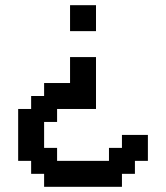

<svg xmlns="http://www.w3.org/2000/svg" viewBox="-20 -520 640 740"><path d="M250 -400H350V-500H250ZM450 200V150H500V100H550V0H450V50H400V100H200V50H150V-50H200V-100H350V-300H250V-200H150V-150H100V-100H50V100H100V150H150V200Z"/></svg>

Font: Matrix Sans Video
Style: Regular
Weight: 400
Designer: Brad Neil
Version: Version 1.100